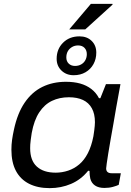

<svg xmlns="http://www.w3.org/2000/svg" viewBox="-20 -961 676 993"><path d="M237 12Q175 12 130.5 -10.5Q86 -33 62.5 -77Q39 -121 39 -187Q39 -213 42.5 -238Q46 -263 52 -290Q70 -375 107.5 -430Q145 -485 199 -511.5Q253 -538 321 -538Q362 -538 394.5 -529Q427 -520 452 -501Q477 -482 492 -453H499L528 -526H603L581 -405Q574 -363 566.5 -320.5Q559 -278 552 -239Q545 -200 540 -168Q535 -136 532 -115.5Q529 -95 529 -90Q529 -78 536 -71.5Q543 -65 558 -65H605L594 -5Q584 0 564 5.5Q544 11 520 11Q490 11 471.5 -1.5Q453 -14 447 -37Q445 -46 444 -56Q443 -66 443 -77L436 -78Q399 -32 347.5 -10Q296 12 237 12ZM268 -68Q301 -68 332.5 -78.5Q364 -89 390 -111Q416 -133 434.5 -169Q453 -205 463 -256Q466 -274 467.5 -287Q469 -300 470 -310Q471 -320 471 -329Q471 -372 455 -401Q439 -430 409 -444Q379 -458 336 -458Q288 -458 249 -439.5Q210 -421 183 -380Q156 -339 144 -273Q141 -252 139 -238Q137 -224 136.5 -213.5Q136 -203 136 -194Q136 -131 170.5 -99.5Q205 -68 268 -68ZM361 -572Q323 -572 298 -596Q273 -620 273 -657Q273 -707 306 -740Q339 -773 391 -773Q430 -773 454 -749.5Q478 -726 478 -689Q478 -656 463.5 -629.5Q449 -603 422.5 -587.5Q396 -572 361 -572ZM368 -620Q386 -620 400 -628Q414 -636 421.5 -650Q429 -664 429 -681Q429 -701 417 -713.5Q405 -726 384 -726Q366 -726 352 -717.5Q338 -709 330.5 -695.5Q323 -682 323 -664Q323 -644 335.5 -632Q348 -620 368 -620ZM338 -809 450 -941H562V-937L421 -809Z"/></svg>

Font: Archivo SemiExpanded
Style: Italic
Weight: 400
Width: 6
Italic angle: -10°
Designer: Hector Gatti
Foundry: Omnibus-Type
Version: Version 2.001